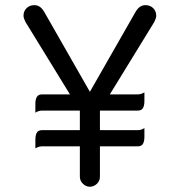

<svg xmlns="http://www.w3.org/2000/svg" viewBox="-20 -709 683 729"><path d="M114.3 -281.2Q126.5 -289.1 139.6 -289.1H283.2V-214.8H139.6Q128.9 -214.8 122.6 -209Q114.3 -200.2 114.3 -178.7V-145.5Q126.5 -153.3 139.6 -153.3H283.2V-38.1Q283.2 -22.5 294.9 -11.2Q306.6 0 321.3 0Q336.4 0 348.6 -11.7Q359.4 -22.9 359.4 -38.1V-153.3H502.9Q513.7 -153.3 520 -159.2Q528.3 -168 528.3 -189.5V-222.7Q516.1 -214.8 502.9 -214.8H359.4V-289.1H502.9Q513.7 -289.1 520 -294.9Q528.3 -303.7 528.3 -325.2V-358.4Q516.1 -350.6 502.9 -350.6H397L566.4 -626.5Q573.2 -640.6 573.2 -649.4Q573.2 -667 561.5 -678.2Q549.8 -689.5 532.2 -689.5Q509.8 -689.5 495.1 -664.6L321.3 -360.4L147.5 -664.6Q132.8 -689.5 110.4 -689.5Q92.3 -689.5 80.6 -677.7Q69.3 -666.5 69.3 -649.4Q69.3 -640.6 76.2 -626.5L245.6 -350.6H139.6Q128.9 -350.6 122.6 -344.7Q114.3 -335.9 114.3 -314.5Z"/></svg>

Font: YuPearl-Light
Style: Light
Weight: 300
Designer: Max Yao
Foundry: Max-Everyday
Version: Version 1.011; ttfautohint (v1.8.3)